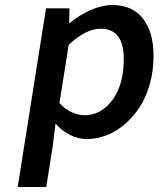

<svg xmlns="http://www.w3.org/2000/svg" viewBox="-20 -543 640 768"><path d="M50.8 205.1 164.1 -509.8H257.8L256.8 -451.2H259.8Q297.9 -483.4 343.3 -503.2Q388.7 -522.9 430.2 -522.9Q509.3 -522.9 551.8 -468.8Q594.2 -414.6 594.2 -319.8Q594.2 -259.3 578.9 -205.6Q563.5 -151.9 537.4 -112.5Q511.2 -73.2 477.1 -44.4Q442.9 -15.6 404.5 -1.2Q366.2 13.2 327.1 13.2Q293.5 13.2 260.3 -3.2Q227.1 -19.5 202.1 -48.8L190.9 42L165 205.1ZM317.9 -82Q384.3 -82 429.7 -143.1Q475.1 -204.1 475.1 -307.1Q475.1 -428.2 382.8 -428.2Q323.7 -428.2 254.9 -363.8L217.8 -130.9Q240.2 -106 267.1 -94Q293.9 -82 317.9 -82Z"/></svg>

Font: Office Code Pro Medium Italic
Style: Regular
Weight: 500
Italic angle: -9°
Designer: Nathan Rutzky & Paul D. Hunt
Foundry: Adobe Systems Incorporated
Version: Version 1.004;PS 001.004;hotconv 1.0.70;makeotf.lib2.5.58329